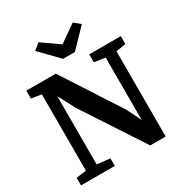

<svg xmlns="http://www.w3.org/2000/svg" viewBox="-221 -1145 1232 1304"><g transform="rotate(-30 395.0 -493.0)"><path d="M113.4 -70V-668Q100.4 -670.4 87.1 -672.5Q73.8 -674.6 60.7 -676.8Q47.6 -679 34.5 -680.8V-743H265.7L557.1 -293L613.7 -178.5V-668L527.9 -680.8V-743H775.4V-680.8L698.5 -668V0H577.4L267.9 -472.7L197.8 -605.3V-70.1L299.3 -59.6V0H34.5V-59.6ZM270.8 -986.2 404.7 -892.3 538.6 -986.2 587.2 -946.2 451.2 -805.4H358.9L221.5 -946.9Z"/></g></svg>

Font: Merriweather 7pt Light
Style: Regular
Weight: 300
Designer: Eben Sorkin
Foundry: Eben Sorkin
Version: Version 2.200;gftools[0.9.31]